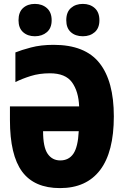

<svg xmlns="http://www.w3.org/2000/svg" viewBox="-20 -955 640 985"><path d="M288 10Q156 10 93.5 -74.5Q31 -159 31 -339V-409H386Q383 -486 349.5 -532.5Q316 -579 236 -579Q182 -579 137.5 -565Q93 -551 59 -534V-686Q88 -698 139 -711.5Q190 -725 255 -725Q416 -725 490 -632Q564 -539 564 -358Q564 -175 493.5 -82.5Q423 10 288 10ZM289 -132Q333 -132 356.5 -166.5Q380 -201 384 -282H201Q201 -200 224.5 -166Q248 -132 289 -132ZM405 -769Q367 -769 343.5 -790Q320 -811 320 -851Q320 -893 344 -914Q368 -935 405 -935Q442 -935 466 -913.5Q490 -892 490 -851Q490 -811 466 -790Q442 -769 405 -769ZM159 -769Q122 -769 98.5 -790Q75 -811 75 -851Q75 -893 98.5 -914Q122 -935 159 -935Q196 -935 220.5 -913.5Q245 -892 245 -851Q245 -811 220.5 -790Q196 -769 159 -769Z"/></svg>

Font: Noto Sans Mono Black
Style: Regular
Weight: 900
Designer: Monotype Design Team
Foundry: Monotype Imaging Inc.
Version: Version 2.014